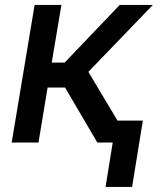

<svg xmlns="http://www.w3.org/2000/svg" viewBox="-20 -565 658 761"><path d="M117.2 -545.5H223.4L185 -316.8H236.2L454.5 -545.5H585.9L330.3 -280.2L445.7 -87H546.2L503.6 175.8H398.4L426.8 0H365.8L237.9 -218H168.7L132.5 0H26.3Z"/></svg>

Font: Inter P Medium
Style: Italic
Weight: 500
Italic angle: 9.39999°
Designer: Rasmus Andersson
Foundry: rsms
Version: Version 3.018;git-588b23468